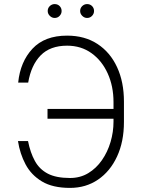

<svg xmlns="http://www.w3.org/2000/svg" viewBox="-20 -912 696 942"><path d="M68.2 -219.8H117.5Q128.9 -162.6 151.3 -122Q173.7 -81.3 214.7 -60Q255.7 -38.7 323.5 -38.7Q373.6 -38.7 413 -62.5Q452.4 -86.3 480.1 -126.2Q507.8 -166.2 522.4 -215.4Q536.9 -264.6 536.9 -315V-329.5H213.1V-377.5H536.9V-410.9Q536.9 -488.6 508.5 -551.5Q480.1 -614.3 429 -651.1Q377.8 -687.9 309.3 -687.9Q225.9 -687.9 179.3 -640.1Q132.8 -592.3 118.3 -506.7H69.2Q79.5 -609 139.4 -673.1Q199.2 -737.2 309.3 -737.2Q395.6 -737.2 458.1 -696.4Q520.6 -655.5 554.3 -582.7Q588.1 -509.9 588.1 -413.4V-313.6Q588.1 -217 554.3 -144.2Q520.6 -71.4 460.9 -30.7Q401.3 9.9 323.5 9.9Q238.6 9.9 185.9 -21.7Q133.2 -53.3 105.5 -105.5Q77.8 -157.7 68.2 -219.8ZM248.2 -823.9Q234.7 -823.9 224.4 -834.2Q214.1 -844.5 214.1 -858Q214.1 -872.5 224.4 -882.3Q234.7 -892 248.2 -892Q262.8 -892 272.5 -882.3Q282.3 -872.5 282.3 -858Q282.3 -844.5 272.5 -834.2Q262.8 -823.9 248.2 -823.9ZM407.3 -823.9Q393.8 -823.9 383.5 -834.2Q373.2 -844.5 373.2 -858Q373.2 -872.5 383.5 -882.3Q393.8 -892 407.3 -892Q421.9 -892 431.6 -882.3Q441.4 -872.5 441.4 -858Q441.4 -844.5 431.6 -834.2Q421.9 -823.9 407.3 -823.9Z"/></svg>

Font: Inter Extra Light BETA
Style: Regular
Weight: 200
Designer: Rasmus Andersson
Foundry: rsms
Version: Version 3.011;git-f93a4a705